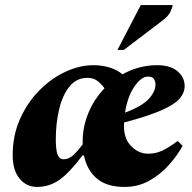

<svg xmlns="http://www.w3.org/2000/svg" viewBox="-20 -727 758 757"><path d="M126 10Q84 10 57 -23Q30 -56 30 -115Q30 -193 59 -258Q88 -323 135 -370.5Q182 -418 238 -444Q294 -470 348 -470Q382 -470 411.5 -461Q441 -452 463 -434Q493 -451 527.5 -460.5Q562 -470 600 -470Q652 -470 680 -446Q708 -422 708 -388Q708 -361 688 -338Q668 -315 616 -292Q564 -269 469 -244Q469 -236 469 -227Q469 -179 498 -150Q527 -121 564 -121Q594 -121 619.5 -133Q645 -145 679 -170H682L700 -152Q678 -112 644.5 -75Q611 -38 567.5 -14Q524 10 471 10Q401 10 362 -23Q323 -56 311 -114H305Q254 -46 214.5 -18Q175 10 126 10ZM563 -425Q537 -425 510 -386Q483 -347 473 -283Q540 -308 566.5 -337Q593 -366 593 -394Q593 -405 587.5 -415Q582 -425 563 -425ZM231 -99Q251 -99 269 -115.5Q287 -132 306 -158Q306 -161 306 -164Q306 -167 306 -171Q306 -227 328.5 -281.5Q351 -336 392 -379Q379 -397 363.5 -408.5Q348 -420 324 -420Q282 -420 254.5 -386.5Q227 -353 213.5 -297.5Q200 -242 200 -178Q200 -136 207 -117.5Q214 -99 231 -99ZM443 -530 535 -707H661Q658 -692 650 -677Q642 -662 618 -644L468 -530Z"/></svg>

Font: Spectral ExtraBold
Style: Italic
Weight: 800
Italic angle: -10°
Designer: Jean-Baptiste Levee
Foundry: Production Type
Version: Version 2.001